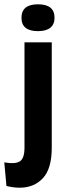

<svg xmlns="http://www.w3.org/2000/svg" viewBox="-65 -719 302 894"><path d="M27 155Q-2 155 -35 147L-45 37Q5 46 27 32.5Q49 19 49 -31V-522H176V-32Q176 67 134.5 111Q93 155 27 155ZM112 -574Q35 -574 35 -636Q35 -699 112 -699Q189 -699 189 -636Q189 -606 169.5 -590Q150 -574 112 -574Z"/></svg>

Font: Bricolage Grotesque 48pt SemiBold
Style: Regular
Weight: 600
Designer: Mathieu Triay
Foundry: Atelier Triay
Version: Version 1.000; ttfautohint (v1.8.4.7-5d5b);gftools[0.9.32]